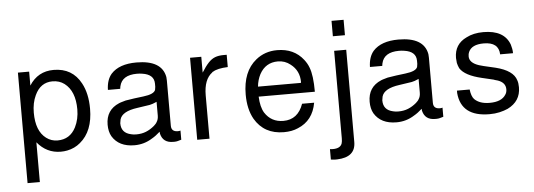

<svg xmlns="http://www.w3.org/2000/svg" viewBox="-46 -655 2558 919"><g transform="rotate(-5 1233.0 -195.5)"><path d="M54 120V-411H108V-344Q149 -409 225 -409Q315 -409 356 -332Q383 -282 383 -209Q383 -101 320 -49Q293 -26 257 -19Q242 -16 226 -16Q158 -16 113 -71V120ZM215 -355Q157 -355 130 -296Q113 -260 113 -213Q113 -125 161 -89Q185 -71 215 -71Q275 -71 303 -126Q322 -164 322 -211Q322 -299 272 -337Q248 -355 215 -355Z M805 -67V-23Q795 -20 787.5 -18Q780 -16 772 -16H765Q717 -16 706 -60L705 -70Q684 -51 666 -41Q627 -16 580 -16Q505 -16 473 -69Q460 -92 460 -125Q460 -196 524 -223L532 -226L556 -233L569 -235Q580 -237 598 -239.5Q616 -242 642 -245Q694 -251 701 -272V-273L703 -286V-301Q703 -346 646 -354Q640 -355 634 -355.5Q628 -356 621 -356Q549 -356 537 -303L535 -291H476Q477 -339 501 -367Q540 -410 623 -410Q745 -410 760 -328Q760 -324 760.5 -319.5Q761 -315 761 -310V-94Q761 -65 792 -65H794Q799 -65 802 -66ZM703 -214 696 -211Q690 -208 683.5 -206Q677 -204 669 -202L609 -193Q535 -183 524 -145L521 -127V-126Q521 -80 568 -70Q578 -67 593 -67Q619 -67 640 -75.5Q661 -84 680 -100Q685 -105 688.5 -108.5Q692 -112 694 -116Q703 -129 703 -148Z M881 -410H935V-334Q953 -363 969 -380Q984 -396 1001 -402.5Q1018 -409 1042 -409H1057V-350Q1007 -348 985 -334L982 -333L981 -331Q940 -301 940 -224V-16H881Z M1192 -196Q1194 -146 1211 -118Q1242 -70 1300 -70Q1370 -70 1396 -144H1454Q1439 -59 1366 -29Q1337 -16 1298 -16Q1203 -16 1158 -93Q1131 -141 1131 -211Q1131 -322 1197 -375Q1240 -410 1299 -410Q1380 -410 1425 -352Q1432 -343 1437.5 -333.5Q1443 -324 1447 -313Q1462 -275 1462 -196ZM1399 -244 1400 -248Q1400 -303 1358 -335Q1332 -356 1298 -356Q1239 -356 1210 -303Q1196 -276 1193 -244Z M1571 -383H1629V60Q1629 133 1540 136H1529L1517 135L1510 134V84L1523 85H1524Q1560 85 1568 62Q1571 53 1571 37ZM1629 -527V-453H1571V-527Z M2064 -67V-23Q2054 -20 2046.5 -18Q2039 -16 2031 -16H2024Q1976 -16 1965 -60L1964 -70Q1943 -51 1925 -41Q1886 -16 1839 -16Q1764 -16 1732 -69Q1719 -92 1719 -125Q1719 -196 1783 -223L1791 -226L1815 -233L1828 -235Q1839 -237 1857 -239.5Q1875 -242 1901 -245Q1953 -251 1960 -272V-273L1962 -286V-301Q1962 -346 1905 -354Q1899 -355 1893 -355.5Q1887 -356 1880 -356Q1808 -356 1796 -303L1794 -291H1735Q1736 -339 1760 -367Q1799 -410 1882 -410Q2004 -410 2019 -328Q2019 -324 2019.5 -319.5Q2020 -315 2020 -310V-94Q2020 -65 2051 -65H2053Q2058 -65 2061 -66ZM1962 -214 1955 -211Q1949 -208 1942.5 -206Q1936 -204 1928 -202L1868 -193Q1794 -183 1783 -145L1780 -127V-126Q1780 -80 1827 -70Q1837 -67 1852 -67Q1878 -67 1899 -75.5Q1920 -84 1939 -100Q1944 -105 1947.5 -108.5Q1951 -112 1953 -116Q1962 -129 1962 -148Z M2361 -297Q2359 -356 2287 -356Q2229 -356 2214 -321Q2210 -313 2210 -300Q2210 -269 2256 -254L2278 -248L2334 -235Q2418 -214 2432 -166Q2437 -153 2437 -132Q2437 -65 2374 -34Q2356 -26 2334 -21Q2312 -16 2286 -16Q2150 -16 2140 -130V-142H2201Q2205 -109 2218 -95Q2243 -70 2291 -70Q2349 -70 2369 -103Q2376 -113 2376 -128Q2376 -160 2339 -173L2325 -177L2320 -179L2265 -192Q2183 -211 2160 -248Q2154 -261 2151 -274L2149 -298Q2149 -364 2208 -392Q2242 -410 2290 -410Q2390 -410 2416 -339Q2419 -329 2421 -318.5Q2423 -308 2423 -297Z"/></g></svg>

Font: Ekushey Sumon
Style: Regular
Weight: 400
Designer: Al Mamun Sumon
Foundry: Al Mamun Sumon
Version: Version 1.0